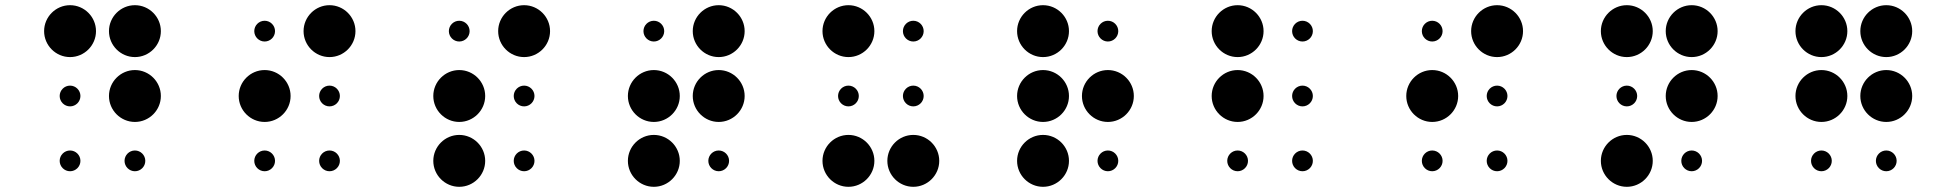

<svg xmlns="http://www.w3.org/2000/svg" viewBox="-20 -670 7540 740"><path d="M150 -550C150 -495 195 -450 250 -450C305 -450 350 -495 350 -550C350 -605 305 -650 250 -650C195 -650 150 -605 150 -550ZM210 -300C210 -278 228 -260 250 -260C272 -260 290 -278 290 -300C290 -322 272 -340 250 -340C228 -340 210 -322 210 -300ZM210 -50C210 -28 228 -10 250 -10C272 -10 290 -28 290 -50C290 -72 272 -90 250 -90C228 -90 210 -72 210 -50ZM400 -550C400 -495 445 -450 500 -450C555 -450 600 -495 600 -550C600 -605 555 -650 500 -650C445 -650 400 -605 400 -550ZM400 -300C400 -245 445 -200 500 -200C555 -200 600 -245 600 -300C600 -355 555 -400 500 -400C445 -400 400 -355 400 -300ZM460 -50C460 -28 478 -10 500 -10C522 -10 540 -28 540 -50C540 -72 522 -90 500 -90C478 -90 460 -72 460 -50Z M960 -550C960 -528 978 -510 1000 -510C1022 -510 1040 -528 1040 -550C1040 -572 1022 -590 1000 -590C978 -590 960 -572 960 -550ZM900 -300C900 -245 945 -200 1000 -200C1055 -200 1100 -245 1100 -300C1100 -355 1055 -400 1000 -400C945 -400 900 -355 900 -300ZM960 -50C960 -28 978 -10 1000 -10C1022 -10 1040 -28 1040 -50C1040 -72 1022 -90 1000 -90C978 -90 960 -72 960 -50ZM1150 -550C1150 -495 1195 -450 1250 -450C1305 -450 1350 -495 1350 -550C1350 -605 1305 -650 1250 -650C1195 -650 1150 -605 1150 -550ZM1210 -300C1210 -278 1228 -260 1250 -260C1272 -260 1290 -278 1290 -300C1290 -322 1272 -340 1250 -340C1228 -340 1210 -322 1210 -300ZM1210 -50C1210 -28 1228 -10 1250 -10C1272 -10 1290 -28 1290 -50C1290 -72 1272 -90 1250 -90C1228 -90 1210 -72 1210 -50Z M1710 -550C1710 -528 1728 -510 1750 -510C1772 -510 1790 -528 1790 -550C1790 -572 1772 -590 1750 -590C1728 -590 1710 -572 1710 -550ZM1650 -300C1650 -245 1695 -200 1750 -200C1805 -200 1850 -245 1850 -300C1850 -355 1805 -400 1750 -400C1695 -400 1650 -355 1650 -300ZM1650 -50C1650 5 1695 50 1750 50C1805 50 1850 5 1850 -50C1850 -105 1805 -150 1750 -150C1695 -150 1650 -105 1650 -50ZM1900 -550C1900 -495 1945 -450 2000 -450C2055 -450 2100 -495 2100 -550C2100 -605 2055 -650 2000 -650C1945 -650 1900 -605 1900 -550ZM1960 -300C1960 -278 1978 -260 2000 -260C2022 -260 2040 -278 2040 -300C2040 -322 2022 -340 2000 -340C1978 -340 1960 -322 1960 -300ZM1960 -50C1960 -28 1978 -10 2000 -10C2022 -10 2040 -28 2040 -50C2040 -72 2022 -90 2000 -90C1978 -90 1960 -72 1960 -50Z M2460 -550C2460 -528 2478 -510 2500 -510C2522 -510 2540 -528 2540 -550C2540 -572 2522 -590 2500 -590C2478 -590 2460 -572 2460 -550ZM2400 -300C2400 -245 2445 -200 2500 -200C2555 -200 2600 -245 2600 -300C2600 -355 2555 -400 2500 -400C2445 -400 2400 -355 2400 -300ZM2400 -50C2400 5 2445 50 2500 50C2555 50 2600 5 2600 -50C2600 -105 2555 -150 2500 -150C2445 -150 2400 -105 2400 -50ZM2650 -550C2650 -495 2695 -450 2750 -450C2805 -450 2850 -495 2850 -550C2850 -605 2805 -650 2750 -650C2695 -650 2650 -605 2650 -550ZM2650 -300C2650 -245 2695 -200 2750 -200C2805 -200 2850 -245 2850 -300C2850 -355 2805 -400 2750 -400C2695 -400 2650 -355 2650 -300ZM2710 -50C2710 -28 2728 -10 2750 -10C2772 -10 2790 -28 2790 -50C2790 -72 2772 -90 2750 -90C2728 -90 2710 -72 2710 -50Z M3150 -550C3150 -495 3195 -450 3250 -450C3305 -450 3350 -495 3350 -550C3350 -605 3305 -650 3250 -650C3195 -650 3150 -605 3150 -550ZM3210 -300C3210 -278 3228 -260 3250 -260C3272 -260 3290 -278 3290 -300C3290 -322 3272 -340 3250 -340C3228 -340 3210 -322 3210 -300ZM3150 -50C3150 5 3195 50 3250 50C3305 50 3350 5 3350 -50C3350 -105 3305 -150 3250 -150C3195 -150 3150 -105 3150 -50ZM3460 -550C3460 -528 3478 -510 3500 -510C3522 -510 3540 -528 3540 -550C3540 -572 3522 -590 3500 -590C3478 -590 3460 -572 3460 -550ZM3460 -300C3460 -278 3478 -260 3500 -260C3522 -260 3540 -278 3540 -300C3540 -322 3522 -340 3500 -340C3478 -340 3460 -322 3460 -300ZM3400 -50C3400 5 3445 50 3500 50C3555 50 3600 5 3600 -50C3600 -105 3555 -150 3500 -150C3445 -150 3400 -105 3400 -50Z M3900 -550C3900 -495 3945 -450 4000 -450C4055 -450 4100 -495 4100 -550C4100 -605 4055 -650 4000 -650C3945 -650 3900 -605 3900 -550ZM3900 -300C3900 -245 3945 -200 4000 -200C4055 -200 4100 -245 4100 -300C4100 -355 4055 -400 4000 -400C3945 -400 3900 -355 3900 -300ZM3900 -50C3900 5 3945 50 4000 50C4055 50 4100 5 4100 -50C4100 -105 4055 -150 4000 -150C3945 -150 3900 -105 3900 -50ZM4210 -550C4210 -528 4228 -510 4250 -510C4272 -510 4290 -528 4290 -550C4290 -572 4272 -590 4250 -590C4228 -590 4210 -572 4210 -550ZM4150 -300C4150 -245 4195 -200 4250 -200C4305 -200 4350 -245 4350 -300C4350 -355 4305 -400 4250 -400C4195 -400 4150 -355 4150 -300ZM4210 -50C4210 -28 4228 -10 4250 -10C4272 -10 4290 -28 4290 -50C4290 -72 4272 -90 4250 -90C4228 -90 4210 -72 4210 -50Z M4650 -550C4650 -495 4695 -450 4750 -450C4805 -450 4850 -495 4850 -550C4850 -605 4805 -650 4750 -650C4695 -650 4650 -605 4650 -550ZM4650 -300C4650 -245 4695 -200 4750 -200C4805 -200 4850 -245 4850 -300C4850 -355 4805 -400 4750 -400C4695 -400 4650 -355 4650 -300ZM4710 -50C4710 -28 4728 -10 4750 -10C4772 -10 4790 -28 4790 -50C4790 -72 4772 -90 4750 -90C4728 -90 4710 -72 4710 -50ZM4960 -550C4960 -528 4978 -510 5000 -510C5022 -510 5040 -528 5040 -550C5040 -572 5022 -590 5000 -590C4978 -590 4960 -572 4960 -550ZM4960 -300C4960 -278 4978 -260 5000 -260C5022 -260 5040 -278 5040 -300C5040 -322 5022 -340 5000 -340C4978 -340 4960 -322 4960 -300ZM4960 -50C4960 -28 4978 -10 5000 -10C5022 -10 5040 -28 5040 -50C5040 -72 5022 -90 5000 -90C4978 -90 4960 -72 4960 -50Z M5460 -550C5460 -528 5478 -510 5500 -510C5522 -510 5540 -528 5540 -550C5540 -572 5522 -590 5500 -590C5478 -590 5460 -572 5460 -550ZM5400 -300C5400 -245 5445 -200 5500 -200C5555 -200 5600 -245 5600 -300C5600 -355 5555 -400 5500 -400C5445 -400 5400 -355 5400 -300ZM5460 -50C5460 -28 5478 -10 5500 -10C5522 -10 5540 -28 5540 -50C5540 -72 5522 -90 5500 -90C5478 -90 5460 -72 5460 -50ZM5650 -550C5650 -495 5695 -450 5750 -450C5805 -450 5850 -495 5850 -550C5850 -605 5805 -650 5750 -650C5695 -650 5650 -605 5650 -550ZM5710 -300C5710 -278 5728 -260 5750 -260C5772 -260 5790 -278 5790 -300C5790 -322 5772 -340 5750 -340C5728 -340 5710 -322 5710 -300ZM5710 -50C5710 -28 5728 -10 5750 -10C5772 -10 5790 -28 5790 -50C5790 -72 5772 -90 5750 -90C5728 -90 5710 -72 5710 -50Z M6150 -550C6150 -495 6195 -450 6250 -450C6305 -450 6350 -495 6350 -550C6350 -605 6305 -650 6250 -650C6195 -650 6150 -605 6150 -550ZM6210 -300C6210 -278 6228 -260 6250 -260C6272 -260 6290 -278 6290 -300C6290 -322 6272 -340 6250 -340C6228 -340 6210 -322 6210 -300ZM6150 -50C6150 5 6195 50 6250 50C6305 50 6350 5 6350 -50C6350 -105 6305 -150 6250 -150C6195 -150 6150 -105 6150 -50ZM6400 -550C6400 -495 6445 -450 6500 -450C6555 -450 6600 -495 6600 -550C6600 -605 6555 -650 6500 -650C6445 -650 6400 -605 6400 -550ZM6400 -300C6400 -245 6445 -200 6500 -200C6555 -200 6600 -245 6600 -300C6600 -355 6555 -400 6500 -400C6445 -400 6400 -355 6400 -300ZM6460 -50C6460 -28 6478 -10 6500 -10C6522 -10 6540 -28 6540 -50C6540 -72 6522 -90 6500 -90C6478 -90 6460 -72 6460 -50Z M6900 -550C6900 -495 6945 -450 7000 -450C7055 -450 7100 -495 7100 -550C7100 -605 7055 -650 7000 -650C6945 -650 6900 -605 6900 -550ZM6900 -300C6900 -245 6945 -200 7000 -200C7055 -200 7100 -245 7100 -300C7100 -355 7055 -400 7000 -400C6945 -400 6900 -355 6900 -300ZM6960 -50C6960 -28 6978 -10 7000 -10C7022 -10 7040 -28 7040 -50C7040 -72 7022 -90 7000 -90C6978 -90 6960 -72 6960 -50ZM7150 -550C7150 -495 7195 -450 7250 -450C7305 -450 7350 -495 7350 -550C7350 -605 7305 -650 7250 -650C7195 -650 7150 -605 7150 -550ZM7150 -300C7150 -245 7195 -200 7250 -200C7305 -200 7350 -245 7350 -300C7350 -355 7305 -400 7250 -400C7195 -400 7150 -355 7150 -300ZM7210 -50C7210 -28 7228 -10 7250 -10C7272 -10 7290 -28 7290 -50C7290 -72 7272 -90 7250 -90C7228 -90 7210 -72 7210 -50Z"/></svg>

Font: APH Braille Shadows
Style: Regular
Weight: 400
Designer: M R Gray
Version: Version 1.1